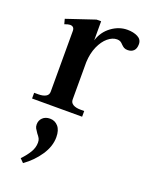

<svg xmlns="http://www.w3.org/2000/svg" viewBox="-148 -557 735 948"><g transform="rotate(20 219.0 -82.5)"><path d="M431 -432Q431 -409 419.5 -397.5Q408 -386 388 -386Q376 -386 369 -390Q362 -394 354 -402Q347 -410 340 -414Q333 -418 322 -418Q298 -418 274.5 -398.5Q251 -379 235 -343Q219 -307 217 -260V-64Q217 -47 231.5 -38.5Q246 -30 271 -30H290V0H27V-30H49Q73 -30 87.5 -38Q102 -46 102 -63V-382Q102 -406 79 -406Q70 -406 51 -399L44 -425L193 -475H217V-375Q232 -423 271 -451.5Q310 -480 354 -480Q386 -480 408.5 -468.5Q431 -457 431 -432ZM205 139Q205 187 173.5 234Q142 281 94 315L75 296Q100 270 114.5 245.5Q129 221 129 195Q129 182 124.5 173.5Q120 165 110 153Q101 140 96.5 132Q92 124 92 112Q92 91 106.5 77Q121 63 145 63Q171 63 188 82.5Q205 102 205 139Z"/></g></svg>

Font: Taviraj Medium
Style: Regular
Weight: 500
Designer: Katatrad Team
Foundry: CadsonDemak
Version: Version 1.001